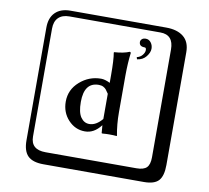

<svg xmlns="http://www.w3.org/2000/svg" viewBox="-99 -865 1297 1189"><g transform="rotate(10 550.0 -271.0)"><path d="M738.8 -664.1Q758.8 -664.1 771.5 -647.5Q784.2 -630.9 784.2 -608.9Q784.2 -585 763.7 -559.1Q743.2 -533.2 707 -528.8L703.1 -542Q725.1 -546.9 738 -563Q751 -579.1 751 -594.2Q751 -610.4 740.2 -609.9Q706.1 -609.9 706.1 -638.2Q706.1 -647.9 714.4 -656Q722.7 -664.1 738.8 -664.1ZM565.9 -128.9V-287.1Q554.7 -304.2 548.3 -312Q542 -319.8 530.5 -325.9Q519 -332 502 -332Q410.2 -332 410.2 -209Q410.2 -143.1 431.2 -113Q452.1 -83 484.9 -83Q527.8 -83 565.9 -128.9ZM565.9 -88.9Q522.9 -32.7 465.8 -33.2Q404.8 -33.2 361.3 -80.1Q317.9 -127 317.9 -194.8Q317.9 -270 376 -321Q434.1 -372.1 509.8 -372.1Q533.7 -372.1 565.9 -356V-404.8Q565.9 -502 558.1 -544.9L560.1 -547.9Q619.1 -551.8 654.8 -566.9Q661.6 -566.9 662.1 -559.1Q654.3 -498 653.8 -418V-187Q653.8 -109.9 667 -41L665 -39.1Q647 -41 618.2 -41Q598.1 -41 578.1 -39.1Q571.3 -39.1 570.8 -41L566.9 -88.9ZM249 -717.8Q204.1 -717.8 179.9 -693.8Q155.8 -669.9 155.8 -625V53.2Q155.8 136.2 249 136.2H820.8Q865.7 136.2 884.8 117.2Q903.8 98.1 903.8 53.2V-625Q903.8 -717.8 820.8 -717.8ZM1000 84Q1000 152.8 973.4 182.4Q946.8 211.9 880.9 211.9H249Q181.2 211.9 150.6 181.4Q120.1 150.9 120.1 84V-625Q120.1 -687 154.1 -720.5Q188 -753.9 249 -753.9H851.1Q920.9 -753.9 960.4 -721.9Q1000 -689.9 1000 -625Z"/></g></svg>

Font: Linux Biolinum Keyboard O
Style: Regular
Weight: 700
Designer: Philipp H. Poll
Foundry: Philipp H. Poll
Version: Version 0.6.1